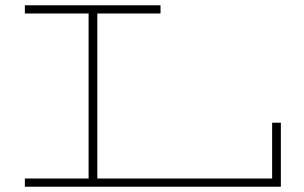

<svg xmlns="http://www.w3.org/2000/svg" viewBox="-20 -706 1148 726"><path d="M1042 -242V0H74V-31H315V-655H74V-686H587V-655H348V-31H1009V-242Z"/></svg>

Font: BioRhyme Expanded ExtraLight
Style: Regular
Weight: 275
Width: 7
Designer: Aoife Mooney
Foundry: Aoife Mooney Type
Version: Version 1.001